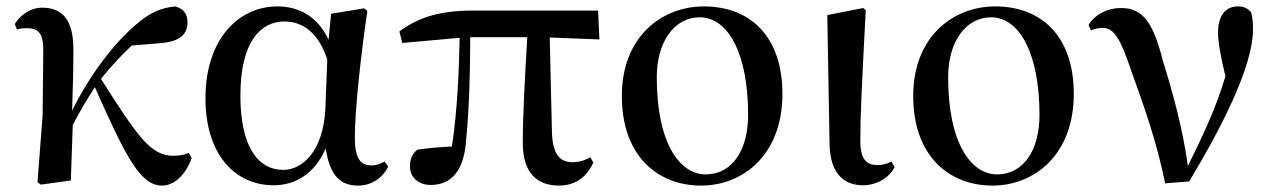

<svg xmlns="http://www.w3.org/2000/svg" viewBox="-20 -563 3979 599"><path d="M486 16C521 16 558 -14 578 -70L569 -86C559 -81 542 -77 521 -77C451 -77 411 -134 295 -317C328 -358 360 -392 391 -421L477 -428C534 -432 565 -451 565 -493C565 -524 548 -537 527 -543C488 -539 452 -528 405 -487C332 -425 258 -325 205 -218C207 -282 209 -345 209 -405C210 -503 173 -539 112 -539C73 -539 43 -515 26 -488L33 -471C42 -474 52 -475 63 -475C101 -475 116 -458 115 -403L113 -204L97 5L107 13L201 0L207 -173C233 -223 251 -252 276 -291C373 -72 418 16 486 16Z M834 15C896 15 960 -16 996 -100C1009 -17 1040 16 1097 16C1141 16 1175 -10 1191 -43L1180 -59C1167 -52 1156 -47 1138 -47C1105 -47 1087 -69 1087 -132C1087 -218 1105 -385 1126 -529L1116 -537L1013 -520L1005 -439C973 -508 917 -543 845 -543C727 -543 621 -444 621 -256C621 -85 710 15 834 15ZM1001 -377 995 -221C987 -87 921 -33 864 -33C783 -33 730 -108 730 -265C730 -434 794 -496 867 -496C922 -496 973 -464 1001 -377Z M1724 16C1773 16 1810 -9 1831 -56L1822 -72C1804 -63 1790 -57 1765 -57C1728 -57 1704 -81 1702 -149L1695 -446L1850 -440L1846 -530H1455C1354 -530 1287 -510 1226 -465L1235 -429L1414 -445C1412 -341 1407 -221 1390 -106C1350 -104 1316 -101 1282 -96C1266 -83 1259 -66 1259 -44C1259 -9 1286 14 1324 14C1389 14 1428 -32 1434 -125C1444 -224 1447 -343 1447 -447H1625C1618 -328 1611 -206 1611 -117C1611 -22 1657 16 1724 16Z M2167 16C2298 16 2421 -80 2421 -270C2421 -450 2320 -543 2176 -543C2043 -543 1920 -447 1920 -264C1920 -74 2034 16 2167 16ZM2181 -19C2102 -19 2029 -114 2029 -322C2029 -433 2084 -509 2163 -509C2252 -509 2314 -395 2314 -205C2314 -98 2267 -19 2181 -19Z M2672 15C2721 15 2758 -14 2771 -42L2761 -59C2749 -53 2736 -48 2717 -48C2686 -48 2664 -63 2664 -123C2664 -197 2668 -286 2681 -531L2673 -538L2561 -516L2568 -116C2569 -25 2610 15 2672 15Z M3076 16C3207 16 3330 -80 3330 -270C3330 -450 3229 -543 3085 -543C2952 -543 2829 -447 2829 -264C2829 -74 2943 16 3076 16ZM3090 -19C3011 -19 2938 -114 2938 -322C2938 -433 2993 -509 3072 -509C3161 -509 3223 -395 3223 -205C3223 -98 3176 -19 3090 -19Z M3615 9 3690 3C3785 -155 3889 -352 3889 -471C3889 -493 3888 -507 3883 -525C3872 -537 3861 -543 3842 -543C3802 -543 3780 -512 3780 -462C3780 -432 3788 -388 3803 -325C3774 -227 3736 -147 3686 -45C3670 -162 3638 -277 3608 -373C3577 -497 3543 -538 3477 -538C3437 -538 3396 -519 3376 -485L3384 -468C3394 -473 3406 -476 3420 -476C3456 -476 3476 -441 3509 -343C3546 -240 3588 -125 3615 9Z"/></svg>

Font: Noto Serif CJK HK SemiBold
Style: Regular
Weight: 600
Designer: Ryoko NISHIZUKA 西塚涼子 (kana & ideographs); Frank Grießhammer (Latin, Greek & Cyrillic); Wenlong ZHANG 张文龙 (bopomofo); San
Foundry: Adobe
Version: Version 2.001;hotconv 1.1.0;makeotfexe 2.6.0